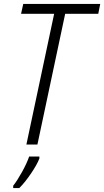

<svg xmlns="http://www.w3.org/2000/svg" viewBox="-20 -734 529 975"><path d="M170 0 311 -664H479L489 -714H98L87 -664H255L114 0ZM78 221Q107 192 137.5 147Q168 102 180 71V61H128Q116 96 91.5 140Q67 184 47 209V221Z"/></svg>

Font: Noto Sans UI SemiCondensed Light
Style: Italic
Weight: 300
Width: 4
Designer: Monotype Design Team
Foundry: Monotype Imaging Inc.
Version: 1.001